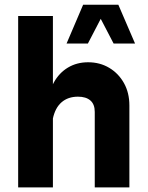

<svg xmlns="http://www.w3.org/2000/svg" viewBox="-20 -811 640 831"><path d="M564.5 -622.6 492.2 -790.5H339.8L268.1 -622.6H360.4L416 -729.5L471.7 -622.6ZM209 0V-741.7H58.6V0ZM540 -354.5Q540 -409.2 516.6 -451.2Q493.2 -493.2 452.9 -517.3Q412.6 -541.5 361.3 -541.5Q312.5 -541.5 274.2 -518.6Q235.8 -495.6 212.9 -453.9Q189.9 -412.1 187 -355.5L208.5 -295.9Q218.3 -343.8 246.3 -368.2Q274.4 -392.6 317.4 -392.6Q352.1 -392.6 371.1 -376.2Q390.1 -359.9 390.1 -326.7V0H540Z"/></svg>

Font: Estedad-FD-VF Thin
Style: Regular
Weight: 100
Designer: Amin Abedi
Version: Version 5.0